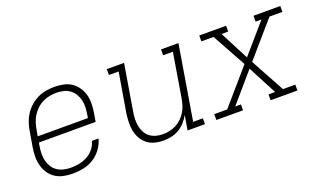

<svg xmlns="http://www.w3.org/2000/svg" viewBox="-63 -845 1926 1171"><g transform="rotate(-20 900.0 -260.0)"><path d="M252 8Q222 8 193 2Q164 -4 140.5 -19Q117 -34 101 -57.5Q85 -81 77.5 -108.5Q70 -136 70 -166Q70 -196 75 -226L92 -326Q96 -353 105 -379.5Q114 -406 130 -430.5Q146 -455 168.5 -474.5Q191 -494 217 -506.5Q243 -519 270.5 -523.5Q298 -528 325 -528Q355 -528 383.5 -522Q412 -516 435 -500.5Q458 -485 474 -461.5Q490 -438 497 -411Q504 -384 503.5 -354Q503 -324 498 -294L489 -241H121L117 -219Q113 -196 112.5 -172Q112 -148 117.5 -126Q123 -104 134.5 -85Q146 -66 164.5 -53.5Q183 -41 205.5 -35.5Q228 -30 252 -30Q279 -30 306 -35Q333 -40 358.5 -53.5Q384 -67 402.5 -89.5Q421 -112 428 -140H471Q462 -105 440 -75Q418 -45 387 -25.5Q356 -6 321 1Q286 8 252 8ZM453 -279 456 -301Q460 -324 461 -347.5Q462 -371 456.5 -393Q451 -415 439.5 -434Q428 -453 410.5 -466Q393 -479 370.5 -484.5Q348 -490 324 -490Q301 -490 278.5 -485.5Q256 -481 234.5 -470.5Q213 -460 195 -443Q177 -426 164.5 -406Q152 -386 145 -364Q138 -342 134 -319L127 -279Z M840 8Q812 8 784.5 1Q757 -6 736 -22.5Q715 -39 701.5 -62.5Q688 -86 682.5 -113Q677 -140 678 -168.5Q679 -197 683 -226L726 -482H663V-520H775L725 -219Q721 -196 720.5 -173Q720 -150 724 -128.5Q728 -107 738.5 -87.5Q749 -68 766 -55Q783 -42 804.5 -36Q826 -30 849 -30Q871 -30 893 -34.5Q915 -39 935.5 -49.5Q956 -60 973 -76.5Q990 -93 1002 -112.5Q1014 -132 1020.5 -153.5Q1027 -175 1031 -197L1078 -482H1015V-520H1128L1048 -38H1111V0H998L1014 -95Q1001 -71 982.5 -50.5Q964 -30 940.5 -16.5Q917 -3 891 2.5Q865 8 840 8Z M1185 0V-38H1269L1463 -262L1342 -482H1263V-520H1437V-482H1394L1491 -295L1653 -482H1615V-520H1789V-482H1705L1511 -258L1631 -38H1711V0H1537V-38H1580L1482 -225L1321 -38H1358V0Z"/></g></svg>

Font: Iosevka Etoile XLtObl
Style: Regular
Weight: 200
Italic angle: -9°
Designer: Belleve Invis
Foundry: Belleve Invis
Version: Version 15.5.2; ttfautohint (v1.8.4)